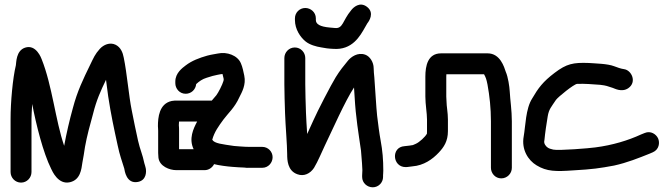

<svg xmlns="http://www.w3.org/2000/svg" viewBox="-20 -719 2849 817"><path d="M114 13V-213C114 -224.5 115.3 -249.6 117 -276.6C133.5 -189.5 163.7 -68.7 197.6 -0.8C202.1 8.1 226.9 68.1 277.6 56.4C322 46.1 326.4 2 330.7 -27.9C334.5 -47.8 338.2 -69.5 341.7 -94.1C349.8 -139.8 363.6 -190.3 376.2 -235.6C390.3 -292.2 407.9 -331.3 431.1 -379.5C434.3 -355.1 437.4 -330.6 440.3 -309.4C452 -232.1 465.1 -171.6 480.6 -100.7C489.8 -57 498.1 -37 508.7 -2C510.4 6.4 517.2 65.1 567.4 55C603.5 47.8 603.1 11.2 600.2 -3C598.4 -11.6 596 -18.4 594.3 -24.1C586.4 -63 576.1 -81.7 567.4 -120.5C558.5 -159.7 548.5 -209.7 540.5 -250C528.3 -309 520.2 -408.1 506.6 -473.6C502.6 -495.5 493.6 -517.6 472.2 -528.4C447.9 -540.5 420.7 -528.9 404.4 -510.7C384.1 -487.9 379 -474.8 363 -441.9C334.1 -382.3 309.1 -331.7 289.9 -258.5C275.8 -207.9 263.3 -154 253 -98.6C215.9 -206.8 202.3 -354.6 157.2 -467.3C156.2 -469.8 134.3 -532.1 86.6 -516.2C47.9 -503.3 49.6 -452.6 47.5 -441.2C34.1 -386 25 -283.8 25 -213V13C25 37.1 44.3 58 69.5 58C94.7 58 114 37.1 114 13Z M653 -163V-68C653 -61.1 653.4 -54.4 654.2 -47.9C658.8 -11 701.6 5 730 5H851C868 5 883.6 -5.7 891 -20.6C908.6 -15.5 948.9 -10.4 967.2 -9.1L995.2 -7.1C1003.4 -6.4 1011.5 -6.1 1019 -6C1026.5 -4.9 1033.7 -4.2 1044.3 -5H1096C1122 -5 1140 -27 1140 -50C1140 -74.3 1120.3 -94 1096 -94H1041C1030.1 -94 1020.2 -94.6 1000.8 -95.9L975.8 -97.9C925.6 -105.5 892.7 -108.2 883.2 -124.4C891.7 -156.9 910.7 -182.9 931.1 -210.7C950.6 -237.1 978.8 -261 998.6 -305.4C1008.9 -325.8 1027.8 -358.2 1019.4 -397.3C1016.4 -411.1 1012.3 -433.9 1004.9 -450C990.6 -483.9 944.9 -499.4 907.7 -491.4C893.9 -488.4 881.4 -487.5 861.3 -482.1C828.8 -472.8 796.5 -461 769.7 -440.3C756.3 -429.9 726 -408.6 726 -372V-365C726 -342 744 -320 770 -320C793.6 -320 812.5 -337.6 814.8 -361.2C827.8 -373.2 840.8 -382.4 859.4 -388.1L884.5 -395.8C890.9 -397.3 899 -399.2 904.9 -400.5C913.7 -402.1 921.8 -404 926.7 -404.2C931 -384.6 933.4 -383.7 930.9 -374.7C926.4 -358.7 909.2 -324.8 900.4 -313.5C894 -305.6 889.2 -300.7 881.2 -291H735C726.8 -291 718.1 -291 710.8 -289.4C656.9 -277.9 652 -218.6 652 -182C652 -176.1 653 -172.9 653 -163ZM804 -84H742V-163C742 -171.8 741.8 -178.3 741 -186.3C741 -189.3 741.2 -196.5 741.8 -202H819C802.4 -170.9 782.6 -128.6 804 -84Z M1235 -641V-634C1235 -594 1258.3 -560.6 1280.2 -542.7C1297.6 -528.4 1325.4 -520.6 1347 -517.3L1370.9 -513.3C1379.4 -511.9 1388.7 -511.8 1398.1 -511.1C1478.8 -504.9 1512.2 -565.3 1533.8 -603.7C1538.1 -611.5 1542.3 -618.9 1543.2 -620C1549.8 -627.9 1575 -664.3 1541.7 -689.8C1510.5 -713.9 1482.8 -686.7 1474.4 -675.5C1436.9 -630.7 1440.3 -595.9 1404.5 -599.9L1382.3 -601.9C1341.9 -605.6 1324 -616.1 1324 -634V-641C1324 -667 1302 -685 1279 -685C1254.7 -685 1235 -665.3 1235 -641ZM1611 7C1611 -39.2 1607.8 -77.5 1599.6 -121.6C1594.3 -149.5 1589 -191.3 1584.8 -226C1581.1 -257.6 1575.8 -355.5 1572.9 -389.2C1571.7 -403.2 1570 -416.5 1570 -429C1570 -453.7 1554.6 -479 1534.2 -486.3C1501.9 -497.8 1473.5 -476.5 1460.7 -460.9C1442.7 -439.3 1426.1 -418.8 1408.7 -390.6C1388.1 -357.1 1330.7 -246 1313.1 -206C1304.2 -185.6 1296.2 -168.2 1287.1 -148.8C1285 -181.9 1282.7 -216.8 1282 -238.8L1280 -302.8C1279.3 -324.5 1279 -343.7 1279 -360V-472C1279 -496.1 1259.7 -517 1234.5 -517C1209.3 -517 1190 -496.1 1190 -472V-360C1190 -342.3 1190.3 -322.4 1191 -300.2L1193 -236.2C1194.4 -190.2 1202 -101.1 1202 -63C1202 -38.7 1203.1 7.7 1245.5 22.5C1273.4 33 1300.3 19.5 1316.2 -4.7C1334.1 -34.5 1347.6 -69.2 1362.5 -100.1C1394.1 -165.5 1448.2 -288.8 1486.4 -346.7C1487.2 -335.9 1488.1 -323.1 1489 -306.6C1493.8 -219.2 1505.6 -152 1516.1 -78.3L1518.1 -53.1C1519.3 -36.1 1521.8 -12.7 1522 5.1C1521.5 12.7 1521 21.8 1521 27V34C1521 59.6 1542.6 78 1566 78C1590.6 78 1610 57.9 1610 34V27C1610 24.6 1611 15.4 1611 7Z M1790 -393V-308C1790 -274.4 1797 -238.2 1797 -210V-161C1797 -154.4 1796.8 -151 1796.7 -150.3C1789.8 -136.8 1764.4 -113.5 1749.2 -107L1736.9 -101.7C1731.4 -100.5 1712.7 -98 1710 -98C1707 -98 1703.9 -97.4 1701.1 -97C1643.4 -93.2 1649.5 -8 1706 -8C1717.2 -8 1721.4 -10 1734.9 -11.1C1783.3 -14.8 1820.3 -41.2 1847.2 -69.9C1868.3 -92.4 1886 -117.5 1886 -161V-210C1886 -240.3 1880 -266.6 1880 -288C1880 -294.3 1879 -300.1 1879 -308V-393C1879 -396.2 1879.1 -399 1879.4 -403H2039.7C2046.8 -390.1 2049.8 -382.7 2054.4 -359.3C2063.3 -310.7 2069 -258.4 2069 -203V-5C2069 18 2087 40 2113 40C2137.8 40 2158 19.8 2158 -5V-203C2158 -249.3 2151 -292.5 2149 -330.3C2147.9 -350.5 2141.9 -391.6 2132.2 -413.3C2125.6 -433 2108.8 -492 2055 -492H1857C1800 -492 1790 -438.4 1790 -393Z M2635.1 -424.8C2623 -426.3 2606.1 -432.1 2593.1 -437.3C2564.4 -448.3 2513.3 -448.8 2485.4 -451C2419.1 -453.5 2391 -447.8 2339.9 -408.9C2290.3 -371.5 2270 -343.7 2244.7 -300.2C2216.5 -256.7 2216.4 -182.6 2208.4 -138.5C2198.2 -82.2 2227.7 -36.8 2263 -15.6C2307.2 11.3 2345 11.2 2420.6 5.9C2501.5 1.3 2531.4 -3 2593 -14.5C2648.9 -26.7 2699.1 -47.1 2743.6 -64.9L2757.8 -71C2784.9 -82.6 2788.5 -112 2780.2 -130.3C2772.1 -148 2748.7 -163.9 2723.4 -153.1L2708.7 -147.2C2708.4 -147.1 2707.9 -146.9 2707.5 -146.7C2653.5 -121.7 2586.7 -101.2 2513.5 -91.8C2490 -88.2 2355.7 -77.4 2334.3 -82.4C2322.2 -84.9 2315.3 -87.8 2310.9 -90.8C2302.3 -96.5 2293.1 -108.4 2296.3 -120.9C2296.5 -121.9 2296.8 -123.6 2296.9 -124.9C2298.9 -148.5 2306 -197.7 2310.6 -223.8C2315.9 -255.2 2325.3 -262.8 2345.7 -293.9C2355.3 -307 2421.6 -360.6 2435.3 -362C2469.7 -363.4 2497.3 -360.6 2533.7 -358.1C2563.8 -354.5 2560.9 -352.9 2587.4 -345C2594.3 -343 2625.7 -324.6 2653.7 -343.9C2691 -369.8 2667.7 -420.7 2635.1 -424.8Z"/></svg>

Font: Just Breathe
Style: Bd
Weight: 400
Foundry: Cannot Into Space Fonts
Version: Version 0.72